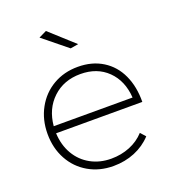

<svg xmlns="http://www.w3.org/2000/svg" viewBox="-135 -847 859 952"><g transform="rotate(-20 294.5 -371.0)"><path d="M544 -249H89Q92 -186 120 -138Q148 -90 196 -63.5Q244 -37 304 -37Q357 -37 402.5 -55.5Q448 -74 480 -109L504 -82Q467 -42 415 -20.5Q363 1 302 1Q229 1 171 -32.5Q113 -66 80.5 -125.5Q48 -185 48 -260Q48 -335 81 -395Q114 -455 171.5 -488.5Q229 -522 302 -522Q377 -522 432.5 -487.5Q488 -453 516.5 -391Q545 -329 544 -249ZM506 -286Q500 -376 445 -430Q390 -484 302 -484Q214 -484 156 -429.5Q98 -375 90 -286ZM215 -743 343 -627 301 -620 174 -723Z"/></g></svg>

Font: Gontserrat ExtraLight
Style: Regular
Weight: 275
Designer: Julieta Ulanovsky
Foundry: Julieta Ulanovsky
Version: Version 6.001